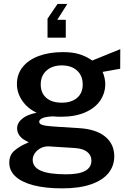

<svg xmlns="http://www.w3.org/2000/svg" viewBox="-20 -810 679 1004"><path d="M228.5 -712.5 281 -789.5H332L279.5 -706.5H324V-613H228.5ZM119.5 -61Q122 -62 130 -66Q127 -67.5 110 -76.8Q93 -86 81.2 -102.2Q69.5 -118.5 69.5 -139Q69.5 -167 95.8 -189Q122 -211 171.5 -220.5Q122.5 -244 95.5 -284.5Q68.5 -325 68.5 -370.5Q68.5 -422 98.8 -459.8Q129 -497.5 183.5 -517.5Q238 -537.5 309.5 -537.5Q360 -537.5 395.2 -526.5Q430.5 -515.5 462.5 -493.5L609 -553L608.5 -450.5L516.5 -434Q523 -419.5 526.8 -402Q530.5 -384.5 530.5 -371Q530.5 -323.5 504.2 -284.5Q478 -245.5 425.8 -222.5Q373.5 -199.5 299.5 -199.5Q271.5 -199.5 257 -201.5Q219 -200 202 -192.2Q185 -184.5 185 -173.5Q185 -164.5 194.8 -159.5Q204.5 -154.5 224 -152Q243.5 -149.5 281.5 -147L393.5 -140Q483 -134.5 530.2 -95.5Q577.5 -56.5 577.5 7.5Q577.5 57.5 547 95.2Q516.5 133 455.5 154Q394.5 175 305.5 175Q217 175 155 158.8Q93 142.5 60.8 112.5Q28.5 82.5 28.5 40.5Q28.5 0.5 56 -22.8Q83.5 -46 119.5 -61ZM326 101.5Q393 101.5 425.5 83.5Q458 65.5 458 29.5Q458 1.5 435.5 -16Q413 -33.5 370.5 -36L237 -44.5Q215 -46 195.2 -36.5Q175.5 -27 163.2 -10.2Q151 6.5 151 26Q151 64 194 82.8Q237 101.5 326 101.5ZM303.5 -273Q353 -273 382.8 -298Q412.5 -323 412.5 -368Q412.5 -414.5 382.8 -441.2Q353 -468 303.5 -468Q253.5 -468 223.2 -441Q193 -414 193 -368Q193 -323.5 222.2 -298.2Q251.5 -273 303.5 -273Z"/></svg>

Font: 1883 Sans SemiBold
Style: Regular
Weight: 600
Designer: 1883 Sans project is a fork of Public Sans.
Version: Version 1.009